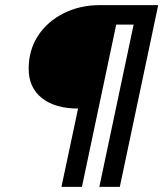

<svg xmlns="http://www.w3.org/2000/svg" viewBox="-20 -730 638 750"><path d="M220 0 285 -306Q195 -306 143.5 -347Q92 -388 92 -461Q92 -535 129 -591Q166 -647 229.5 -678.5Q293 -710 370 -710H598L448 0H368L502 -634H434L300 0Z"/></svg>

Font: Geist
Style: Italic
Weight: 400
Italic angle: -12°
Designer: Basement.studio, Andrés Briganti, Mateo Zaragoza
Foundry: Basement.studio, Vercel, Andrés Briganti, Guido Ferreyra, Mateo Zaragoza
Version: Version 1.500